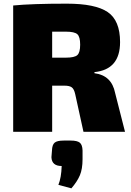

<svg xmlns="http://www.w3.org/2000/svg" viewBox="-20 -720 716 1049"><path d="M663 0H436L391 -205Q385 -233 372.5 -242.5Q360 -252 332 -252H265V0H52V-690Q154 -700 345 -700Q501 -700 568.5 -654Q636 -608 636 -490Q636 -340 496 -326V-320Q590 -308 609 -212ZM265 -405H340Q387 -405 402.5 -419Q418 -433 418 -476Q418 -519 402.5 -533Q387 -547 340 -547H265ZM328 48H366Q402 48 416 59.5Q430 71 431 102V150Q431 203 416.5 237.5Q402 272 370 309L299 290Q315 251 317 187Q263 187 261 139L264 102Q265 71 278.5 59.5Q292 48 328 48Z"/></svg>

Font: Exo 2.0 Black
Style: Regular
Weight: 900
Designer: Natanael Gama
Version: Version 1.001;PS 001.001;hotconv 1.0.70;makeotf.lib2.5.58329